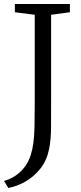

<svg xmlns="http://www.w3.org/2000/svg" viewBox="-35 -763 402 956"><path d="M-15 138Q14.5 130 41 112.5Q67.5 95 87.5 68.8Q107.5 42.5 118 9Q127 -19.5 131.2 -51.5Q135.5 -83.5 136.8 -131Q138 -178.5 138 -253V-689.5L39 -702V-743H313V-702L219.5 -689.5V-272Q219.5 -191.5 219.2 -129.5Q219 -67.5 209.5 -21Q198 36 166.2 76.2Q134.5 116.5 92 140.8Q49.5 165 6.5 173Z"/></svg>

Font: Merriweather 28pt Light
Style: Regular
Weight: 300
Version: Version 2.100